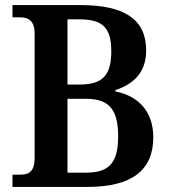

<svg xmlns="http://www.w3.org/2000/svg" viewBox="-20 -734 664 754"><path d="M29 0H324C496 0 582 -64 582 -195C582 -298 521 -358 433 -375V-380C502 -403 554 -447 554 -536C554 -659 467 -714 297 -714H29V-666H57C89 -666 116 -656 116 -601V-115C116 -58 92 -48 58 -48H29ZM292 -402H245V-658H291C381 -658 417 -628 417 -533C417 -441 386 -402 292 -402ZM318 -56H245V-346H319C413 -346 444 -298 444 -198C444 -93 407 -56 318 -56Z"/></svg>

Font: Noto Serif Armenian SemiCondensed SemiBold
Style: Regular
Weight: 600
Width: 4
Designer: Monotype Design Team
Foundry: Monotype Imaging Inc.
Version: Version 2.008